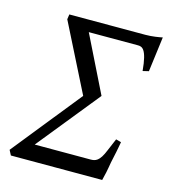

<svg xmlns="http://www.w3.org/2000/svg" viewBox="-97 -702 694 780"><g transform="rotate(15 250.5 -311.5)"><path d="M430 -125C433 -141 436 -155 438 -168L416 -174L394 -122C374 -72 357 -68 336 -68H102L313 -329L196 -566H402C420 -566 440 -562 448 -470L473 -476L492 -623C478 -620 449 -615 421 -615H101L98 -594L241 -310L9 -21L20 0H404L412 -34C414 -47 418 -62 420 -78Z"/></g></svg>

Font: Temporarium
Style: Italic
Weight: 400
Italic angle: -7°
Version: Version 1.1